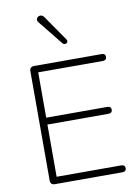

<svg xmlns="http://www.w3.org/2000/svg" viewBox="-101 -1007 771 1072"><g transform="rotate(-10 285.0 -470.5)"><path d="M96 -25V-645Q96 -657 102.5 -663.5Q109 -670 121 -670H505Q515 -670 520.5 -665Q526 -660 526 -651Q526 -641 520.5 -636Q515 -631 505 -631H138V-374H485Q495 -374 500.5 -369Q506 -364 506 -355Q506 -345 500.5 -340Q495 -335 485 -335H138V-39H505Q515 -39 520.5 -34Q526 -29 526 -20Q526 -10 520.5 -5Q515 0 505 0H121Q109 0 102.5 -6.5Q96 -13 96 -25ZM226 -928 325 -785Q331 -776 327 -769Q323 -762 314 -761Q305 -760 299 -768L188 -906Q178 -918 184 -929Q190 -940 203 -941Q216 -942 226 -928Z"/></g></svg>

Font: SN Pro Thin
Style: Regular
Weight: 200
Designer: Tobias Whetton
Foundry: Supernotes
Version: Version 1.003;Glyphs 3.3 (3324)